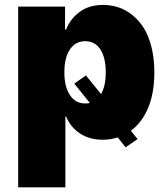

<svg xmlns="http://www.w3.org/2000/svg" viewBox="-20 -573 661 797"><path d="M55.4 204.5V-545.5H250V-450.3H254.3Q271.7 -495 310.9 -523.8Q350.1 -552.6 407.7 -552.6Q440.7 -552.6 471.2 -542.6Q501.8 -532.7 529.3 -510.7Q556.8 -488.6 576.9 -456.7Q596.9 -424.7 608.8 -377.5Q620.7 -330.3 620.7 -272.7Q620.7 -186.1 594.8 -124.8Q568.9 -63.6 523.1 -30.2L551.1 4.3L501.4 38.4L468.8 -2.5Q438.9 7.1 406.2 7.1Q350.9 7.1 311.4 -19.4Q272 -45.8 254.3 -89.5H251.4V204.5ZM336.6 -259.9 399.5 -182.5Q419 -216.3 419 -272.7Q419 -333.5 396.7 -367.7Q374.3 -402 333.8 -402Q293.3 -402 270.2 -367.7Q247.2 -333.5 247.2 -272.7Q247.2 -213.1 270.2 -178.3Q293.3 -143.5 333.8 -143.5Q343.8 -143.5 353 -145.6L288.4 -225.9Z"/></svg>

Font: Karasuma Gothic
Style: Black
Weight: 900
Designer: Rasmus Andersson / Ryoko Nishizuka
Foundry: Genbu
Version: Version 1.00